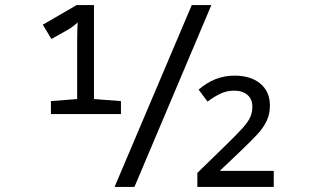

<svg xmlns="http://www.w3.org/2000/svg" viewBox="-20 -734 1240 754"><path d="M455 -337V-286H283H180V-337L283 -345V-560Q283 -618 285 -646Q265 -627 241 -614L182 -581L148 -637L281 -714H349V-345ZM755 -55 869 -166Q913 -209 933.5 -232Q954 -255 962.5 -273.5Q971 -292 971 -315Q971 -345 951.5 -361.5Q932 -378 900 -378Q872 -378 847.5 -367Q823 -356 795 -335L760 -382Q823 -437 901 -437Q965 -437 1002.5 -405.5Q1040 -374 1040 -319Q1040 -287 1027.5 -260Q1015 -233 991.5 -207.5Q968 -182 922 -138L843 -63H1055V0H755ZM733 -714H810L508 0H430Z"/></svg>

Font: Noto Sans Mono UI
Style: Regular
Weight: 400
Monospace: yes
Designer: Monotype Design team
Foundry: Monotype Imaging Inc.
Version: Version 1.000